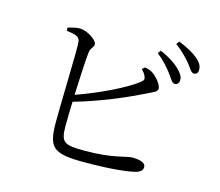

<svg xmlns="http://www.w3.org/2000/svg" viewBox="-108 -922 1217 1061"><g transform="rotate(15 500.0 -391.0)"><path d="M631 -581C640 -572 650 -560 655 -548C663 -531 660 -523 643 -510C579 -461 445 -395 309 -347C313 -443 318 -548 323 -591C326 -622 345 -626 345 -645C345 -669 287 -707 246 -709C224 -710 198 -702 175 -696L176 -678C228 -671 250 -665 254 -637C259 -590 247 -261 248 -172C249 -31 275 -1 454 -1C610 -1 710 -13 751 -25C770 -32 784 -41 784 -61C784 -84 754 -95 707 -95C673 -95 605 -63 447 -63C327 -63 305 -70 305 -168C305 -194 306 -247 308 -307C473 -354 614 -419 685 -454C723 -474 749 -480 749 -500C749 -521 720 -558 693 -577C679 -586 665 -591 646 -594ZM693 -689C734 -657 761 -625 781 -598C801 -573 810 -550 825 -549C840 -547 852 -559 852 -576C853 -595 842 -612 819 -636C794 -660 757 -684 707 -706ZM779 -764C823 -731 845 -706 867 -681C888 -655 898 -632 914 -631C929 -631 938 -640 938 -657C939 -678 930 -697 904 -719C880 -740 842 -761 792 -781Z"/></g></svg>

Font: Source Han Serif
Style: Regular
Weight: 400
Designer: Ryoko NISHIZUKA 西塚涼子 (kana & ideographs); Frank Grießhammer (Latin, Greek & Cyrillic); Wenlong ZHANG 张文龙 (bopomofo); San
Foundry: Adobe Systems Incorporated
Version: Version 1.001;PS 1.001;hotconv 16.6.54;makeotf.lib2.5.65590